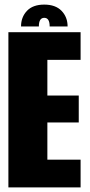

<svg xmlns="http://www.w3.org/2000/svg" viewBox="-20 -815 390 835"><path d="M16.5 0V-675H330.5V-554.5H186V-399.5H322.5V-282.5H186V-120.5H330.5V0ZM172.5 -795Q221.5 -795 247.8 -767.8Q274 -740.5 274 -700H196Q196 -737.5 172.5 -737.5Q149 -737.5 149 -700H71.5Q71.5 -740.5 97.2 -767.8Q123 -795 172.5 -795Z"/></svg>

Font: Anybody Condensed ExtraBold
Style: Regular
Weight: 800
Width: 3
Designer: Tyler Finck
Foundry: Etcetera Type Company
Version: Version 1.010; ttfautohint (v1.8.3) -l 8 -r 50 -G 200 -x 14 